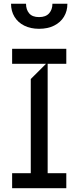

<svg xmlns="http://www.w3.org/2000/svg" viewBox="-20 -982 409 1002"><path d="M326 0H43.3V-78.1H140.6V-569.6L220.2 -649.1H43.3V-727.3H326V-649.1H228.7V-78.1H326ZM331.7 -962.4Q331.7 -924 313.6 -894.4Q295.5 -864.7 262.1 -848.2Q228.7 -831.7 183.9 -831.7Q139.9 -831.7 106.7 -848.2Q73.5 -864.7 55.6 -894.4Q37.6 -924 37.6 -962.4H115.8Q115.8 -931.8 132.3 -912.3Q148.8 -892.8 183.9 -892.8Q219.1 -892.8 236.3 -912.5Q253.6 -932.2 253.6 -962.4Z"/></svg>

Font: Riot Sans
Style: Regular
Weight: 400
Designer: Rasmus Andersson
Foundry: rsms
Version: Version 4.001